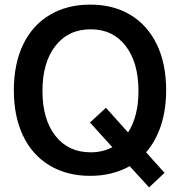

<svg xmlns="http://www.w3.org/2000/svg" viewBox="-20 -747 780 832"><path d="M613 -87 693 2 626 65 542 -27Q467 15 371 15Q270 15 195 -30Q120 -75 80 -158.5Q40 -242 40 -356Q40 -470 80 -553.5Q120 -637 195 -682Q270 -727 371 -727Q472 -727 546 -682Q620 -637 660 -553.5Q700 -470 700 -356Q700 -272 677.5 -203.5Q655 -135 613 -87ZM467 -109 370 -216 439 -280 535 -173Q580 -243 580 -353Q580 -476 524.5 -548Q469 -620 373 -620Q276 -620 220 -548Q164 -476 164 -353Q164 -230 220 -158.5Q276 -87 373 -87Q425 -87 467 -109Z"/></svg>

Font: CST
Style: Medium
Weight: 500
Version: Version 1.00